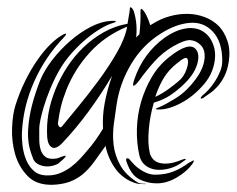

<svg xmlns="http://www.w3.org/2000/svg" viewBox="-20 -510 657 533"><path d="M560 -408Q568 -398 573 -383Q578 -368 577 -350.5Q576 -333 569 -314Q562 -295 547 -277Q518 -243 483.5 -224.5Q449 -206 421 -206Q404 -206 421 -212Q438 -219 468 -237.5Q498 -256 523 -290Q544 -318 547.5 -344.5Q551 -371 537 -385Q525 -397 509 -398.5Q493 -400 460 -381Q431 -364 408.5 -339Q386 -314 366 -286Q355 -272 351 -272Q347 -272 353 -290Q378 -363 438 -406Q460 -421 479 -427Q498 -433 513.5 -432Q529 -431 540.5 -424.5Q552 -418 560 -408ZM523 -374Q536 -360 527 -330.5Q518 -301 485 -271Q466 -254 449.5 -243.5Q433 -233 407 -225Q396 -187 393 -150Q390 -113 395 -90Q396 -81 401.5 -72.5Q407 -64 417.5 -59.5Q428 -55 445 -56Q462 -57 486 -67Q494 -70 495.5 -68.5Q497 -67 489 -62Q471 -48 451 -42.5Q431 -37 413.5 -39Q396 -41 383.5 -51Q371 -61 367 -78Q359 -113 360 -151.5Q361 -190 371.5 -226.5Q382 -263 401 -295.5Q420 -328 449 -351Q504 -395 523 -374ZM500 -347Q496 -355 471 -334Q448 -316 434 -292.5Q420 -269 411 -241Q430 -250 446 -261.5Q462 -273 475 -284Q491 -297 498 -318Q505 -339 500 -347ZM514 -55Q500 -35 472 -18Q444 -1 415 -1Q389 -1 366.5 -12.5Q344 -24 332 -59Q330 -63 330 -66.5Q330 -70 332 -70Q336 -72 339.5 -67.5Q343 -63 348 -58Q359 -45 376.5 -35Q394 -25 410 -25Q439 -25 461.5 -34Q484 -43 504 -58Q509 -61 515.5 -64Q522 -67 514 -55ZM301 -451Q304 -449 290 -445Q277 -441 258.5 -430Q240 -419 219.5 -402Q199 -385 179 -362.5Q159 -340 144 -314Q129 -287 118.5 -261Q108 -235 101.5 -213.5Q95 -192 92 -176.5Q89 -161 89 -155Q89 -140 89 -123.5Q89 -107 93 -94Q97 -81 107 -74Q117 -67 137 -70Q138 -70 142 -71.5Q146 -73 150 -74.5Q154 -76 157.5 -77Q161 -78 162 -78Q163 -76 160.5 -73Q158 -70 154 -66.5Q150 -63 146.5 -60Q143 -57 142 -56Q133 -51 122 -49Q111 -47 100.5 -49Q90 -51 81.5 -57Q73 -63 70 -75Q62 -95 59.5 -113Q57 -131 58 -149Q60 -184 69 -218.5Q78 -253 92 -288Q103 -315 125 -343.5Q147 -372 174.5 -396Q202 -420 232 -435.5Q262 -451 290 -452Q294 -452 297.5 -452Q301 -452 301 -451ZM351 -480Q357 -461 358.5 -442.5Q360 -424 358 -406L367 -415Q371 -452 370 -475Q370 -484 371 -485Q373 -486 376 -483Q379 -480 381 -477Q386 -469 390 -459.5Q394 -450 397 -440Q399 -441 400.5 -442Q402 -443 404 -444Q426 -458 451.5 -465Q477 -472 501.5 -471.5Q526 -471 548.5 -462.5Q571 -454 588 -437Q603 -421 611.5 -396Q620 -371 615 -338Q611 -314 602.5 -297.5Q594 -281 583.5 -269.5Q573 -258 562.5 -251Q552 -244 544 -238Q539 -235 537.5 -237Q536 -239 541 -244Q550 -251 559.5 -261.5Q569 -272 577 -284.5Q585 -297 591 -311.5Q597 -326 597 -341Q597 -394 571 -422Q545 -450 506 -446.5Q467 -443 425 -416Q375 -384 344 -332Q313 -280 304 -222Q300 -196 296 -166Q292 -136 295.5 -107Q299 -78 314 -51Q329 -24 363 -3Q370 0 378 0H385Q385 2 376.5 1Q368 0 362 0Q342 -5 326.5 -16Q311 -27 300.5 -41.5Q290 -56 283 -72.5Q276 -89 273 -105Q256 -81 241.5 -61Q227 -41 210.5 -27Q194 -13 173.5 -5.5Q153 2 126 3Q81 4 56.5 -21.5Q32 -47 22 -82Q12 -117 13.5 -155Q15 -193 23 -218Q34 -253 49.5 -284.5Q65 -316 82.5 -341.5Q100 -367 118.5 -385.5Q137 -404 155 -414Q156 -414 159.5 -416Q163 -418 163 -415Q164 -415 162 -412Q160 -409 158 -407Q106 -353 75.5 -285Q45 -217 41 -145Q40 -127 42.5 -106Q45 -85 52.5 -66.5Q60 -48 74 -35.5Q88 -23 112 -23Q131 -23 147 -29.5Q163 -36 177 -46.5Q191 -57 202.5 -69.5Q214 -82 223 -93Q233 -104 245.5 -121.5Q258 -139 266 -153Q264 -188 270.5 -223Q277 -258 289 -293Q291 -300 292 -301Q262 -250 226.5 -201.5Q191 -153 152 -112Q135 -95 124 -101Q113 -107 111 -129Q109 -163 114.5 -195Q120 -227 134 -262Q147 -294 166.5 -324Q186 -354 211.5 -378.5Q237 -403 268 -420.5Q299 -438 334 -444L340 -480Q340 -488 342 -490Q346 -490 351 -480ZM333 -436Q272 -411 229.5 -364.5Q187 -318 164 -260Q154 -234 149 -213.5Q144 -193 141 -169Q140 -164 144 -159Q148 -154 152 -159Q170 -181 198 -215Q226 -249 254 -287Q282 -325 304.5 -364Q327 -403 333 -436Z"/></svg>

Font: mr_AkronimG
Style: Regular
Weight: 400
Version: Version 1.002 April 14, 2020